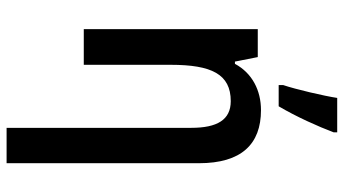

<svg xmlns="http://www.w3.org/2000/svg" viewBox="-256 -572 1068 597"><g transform="rotate(90 278.5 -274.0)"><path d="M245 -606H311C343 -660 374 -729 392 -777V-788H285C279 -748 258 -658 245 -620ZM323 -551C262 -551 208 -524 179 -470H172L158 -541H71V0H182V-270C182 -397 211 -457 295 -457C353 -457 378 -415 378 -334V240H488V-358C488 -490 429 -551 323 -551Z"/></g></svg>

Font: Noto Sans UI SemiCondensed Medium
Style: Regular
Weight: 500
Width: 4
Designer: Monotype Design Team
Foundry: Monotype Imaging Inc.
Version: Version 1.901